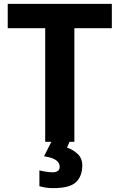

<svg xmlns="http://www.w3.org/2000/svg" viewBox="-20 -734 619 994"><path d="M365 0H214V-588H20V-714H559V-588H365ZM406 122Q406 178 373.5 209Q341 240 255 240Q233 240 215.5 237Q198 234 184 230V148Q198 152 218.5 155Q239 158 254 158Q268 158 278.5 151.5Q289 145 289 128Q289 110 271 96Q253 82 208 75L246 0H340L327 30Q357 40 381.5 62.5Q406 85 406 122Z"/></svg>

Font: RS Noto Sans
Style: Bold
Weight: 700
Designer: Monotype Design Team
Foundry: Monotype Imaging Inc.
Version: Version 3.10